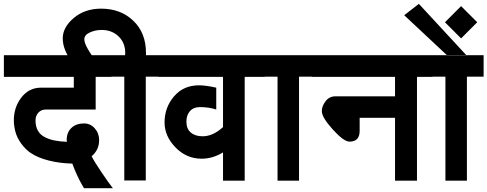

<svg xmlns="http://www.w3.org/2000/svg" viewBox="-30 -920 2536 999"><path d="M407.2 -277.8Q440.4 -277.8 463.1 -252.2Q485.8 -226.6 485.8 -190.9Q485.8 -140.1 446.8 -106.9Q460.4 -79.6 497.6 -24.4Q534.7 30.8 557.1 59.1H407.2L400.9 48.8Q370.1 -3.4 346.2 -68.8Q280.8 -70.3 223.9 -84.7Q167 -99.1 129.9 -124Q102.5 -142.6 80.3 -173.1Q58.1 -203.6 49.8 -235.8Q42 -266.1 42 -293.9Q42 -362.3 81.5 -413.1Q121.1 -463.9 183.1 -463.9H354V-520H-9.8V-632.8H549.8V-520H467.8V-350.1H208Q184.6 -350.1 169.7 -334Q154.8 -317.9 154.8 -293.9Q154.8 -262.7 166.7 -241Q178.7 -219.2 202.1 -207Q225.6 -194.8 253.2 -189.2Q280.8 -183.6 317.9 -182.1V-186Q317.9 -187 317.4 -188.7Q316.9 -190.4 316.9 -190.9Q316.9 -231 341.6 -254.4Q366.2 -277.8 407.2 -277.8Z M498.5 -764.2Q466.3 -764.2 437.5 -751.2Q408.7 -738.3 408.7 -714.8Q408.7 -680.7 476.6 -592.8H347.7Q296.4 -660.2 296.4 -720.2Q296.4 -777.8 353.5 -826.2Q411.1 -875 496.6 -875Q597.7 -875 663.6 -812Q729.5 -749 729.5 -645V-632.8H815.4V-521H728.5V19H616.7V-521H529.8V-632.8H620.6Q621.6 -636.7 621.6 -644Q621.6 -697.3 586.9 -730.7Q552.2 -764.2 498.5 -764.2Z M939.9 -287.1Q939.9 -249.5 962.9 -230.2Q985.8 -210.9 1024.4 -210.9Q1078.1 -210.9 1130.4 -258.8V-520H795.4V-632.8H1347.2V-520H1243.2V20H1130.4V-127Q1076.7 -94.2 1019 -94.2Q940.4 -94.2 883.3 -152.8Q826.2 -211.4 826.2 -283.2Q826.2 -360.4 875 -418Q924.3 -476.1 1005.4 -476.1Q1040.5 -476.1 1095.2 -463.9V-350.1Q1057.6 -362.8 1010.3 -362.8Q977.1 -362.8 958.5 -342Q939.9 -321.3 939.9 -287.1Z M1612.8 -521H1525.9V20H1414.1V-521H1327.1V-632.8H1612.8Z M1644.5 -341.8Q1644.5 -368.2 1664.6 -394Q1683.6 -418.9 1715.3 -418.9H2025.4V-520H1592.8V-632.8H2220.7V-520H2139.6V20H2025.4V-307.1H1841.3V-238.8Q1841.3 -183.1 1788.6 -183.1Q1758.8 -183.1 1701.7 -246.1Q1644.5 -309.1 1644.5 -341.8Z M2395.5 -633.8H2294.4L2073.2 -840.8L2149.4 -899.9ZM2486.3 -521H2399.4V20H2287.6V-521H2200.7V-632.8H2486.3Z M2369.1 -888.2 2453.1 -804.2 2369.1 -720.2 2285.2 -804.2Z"/></svg>

Font: Miedinger*
Style: Bold
Weight: 700
Version: Version 001.000